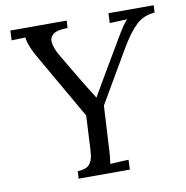

<svg xmlns="http://www.w3.org/2000/svg" viewBox="-79 -776 827 852"><g transform="rotate(-10 334.5 -350.0)"><path d="M207 0 209 -33Q247 -35 261.5 -51Q276 -67 279 -94.5Q282 -122 283 -156L289 -270L131 -545Q107 -585 96 -612Q85 -639 83 -658Q67 -657 52 -657Q37 -657 21 -656L23 -700H277L275 -667Q229 -667 210.5 -653Q192 -639 195 -614.5Q198 -590 216 -558Q233 -530 255.5 -491.5Q278 -453 298 -420Q306 -407 314 -394Q322 -381 330.5 -367.5Q339 -354 347 -341H348Q362 -365 374.5 -387Q387 -409 399 -429Q422 -469 444.5 -506Q467 -543 490 -583Q496 -593 504 -606.5Q512 -620 522 -634.5Q532 -649 542 -659Q523 -658 503 -657.5Q483 -657 463 -656L465 -700H669L667 -667Q618 -664 584.5 -633Q551 -602 513 -538L374 -300L364 -119Q363 -92 361 -72.5Q359 -53 357 -40Q371 -41 385 -41.5Q399 -42 412.5 -43Q426 -44 440 -44L438 0Z"/></g></svg>

Font: Lora Italic
Style: Italic
Weight: 400
Italic angle: -3°
Designer: Olga Karpushina, Alexei Vanyashin (Cyrillic)
Foundry: Cyreal
Version: Version 2.210; ttfautohint (v1.8.1.43-b0c9)